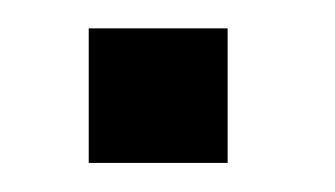

<svg xmlns="http://www.w3.org/2000/svg" viewBox="-20 -112 230 132"><path d="M41 -92.5V0H136.5V-92.5Z"/></svg>

Font: Anybody UltraCondensed Thin
Style: Regular
Weight: 400
Version: Version 1.111